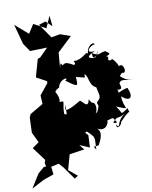

<svg xmlns="http://www.w3.org/2000/svg" viewBox="-197 -924 1031 1300"><g transform="rotate(-10 318.0 -274.0)"><path d="M474 -256C480 -208 433 -221 456 -185C462 -226 454 -136 429 -137C445 -157 442 -207 422 -209C376 -235 450 -159 398 -237C385 -164 350 -243 336 -237C225 -170 221 -190 236 -226C230 -174 246 -152 218 -168C216 -241 247 -262 201 -252C213 -294 178 -332 155 -379C200 -290 173 -341 214 -348C226 -411 301 -412 264 -389C348 -327 343 -336 339 -401C420 -382 396 -382 399 -410C433 -388 407 -313 489 -301C437 -350 479 -298 463 -308L478 -239ZM237 260 178 211 207 107 310 92 282 57 350 86 354 1C308 -44 324 -29 323 -27C360 2 320 -61 386 15C395 43 394 23 390 107C368 69 374 94 412 80C428 48 462 -11 409 -39C479 11 513 -65 493 -100C463 -44 539 -99 542 -78C575 -38 548 -43 535 -55C585 -103 547 -60 632 -103C552 -64 582 9 551 -37C551 14 600 -48 585 -45C636 -96 610 -75 655 -108C636 -142 666 -143 641 -128C587 -95 615 -99 572 -157C682 -113 616 -135 618 -219C675 -168 700 -202 672 -263C681 -276 615 -256 587 -232C590 -214 620 -246 599 -267C639 -262 630 -278 622 -309C638 -321 621 -334 718 -314C632 -330 634 -366 605 -388C673 -411 592 -398 558 -459C579 -407 573 -360 623 -346C668 -389 676 -412 642 -379C695 -347 673 -450 640 -422C609 -492 583 -483 601 -474C548 -463 599 -502 564 -502C598 -515 598 -516 565 -539C513 -532 527 -512 474 -541C469 -465 526 -551 512 -544C477 -466 490 -539 492 -506C480 -505 400 -511 497 -552C424 -541 464 -593 504 -598C490 -621 445 -585 448 -541C438 -565 420 -522 363 -510C318 -512 369 -498 341 -483C262 -530 281 -486 274 -504C257 -469 258 -549 244 -478L253 -585L354 -680L283 -705L223 -694L155 -792L201 -807L243 -767L235 -840L200 -760L117 -805L78 -744L-11 -821L26 -684L64 -628L182 -631L125 -574L106 -566L72 -445L142 -407V-394L82 -320L87 -214L96 -267L-6 -207L-16 -185L-20 -81L14 -10L-32 23L37 116L30 138L36 161H20L-24 199L-82 292L4 247L75 222L69 169L122 157L149 186L212 275Z"/></g></svg>

Font: Hussar Lance
Style: Regular
Weight: 700
Foundry: Cannot Into Space Fonts, PlusOne Fonts
Version: Version 2.27